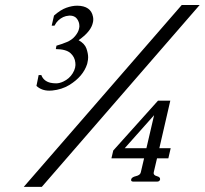

<svg xmlns="http://www.w3.org/2000/svg" viewBox="-20 -723 820 769"><path d="M75.2 25.4 708 -703.1H779.8L147.5 25.4ZM177.2 -359.9Q146.5 -359.9 126 -378.9L134.8 -422.4H145.5Q154.3 -398.4 181.6 -391.6Q191.9 -389.2 205.1 -389.2Q218.3 -389.2 233.9 -396.5Q257.8 -407.7 271 -429.2Q278.3 -440.9 280.8 -452.1Q283.2 -462.9 281.7 -472.2Q279.8 -494.1 262.5 -510Q245.1 -525.9 203.6 -526.4L206.1 -540Q226.6 -545.9 247.3 -554.4Q268.1 -563 280.8 -578.4Q293.5 -593.8 296.4 -607.4Q297.4 -611.3 297.9 -615.7Q297.9 -617.7 297.9 -619.1Q297.9 -634.8 288.3 -647.7Q278.8 -660.6 258.8 -660.6Q256.8 -660.6 255.4 -660.2Q232.4 -658.7 213.4 -641.1Q204.6 -632.8 198.2 -620.1H187L196.3 -660.6Q222.2 -683.6 245.6 -691.9Q269 -700.2 289.1 -700.2Q344.2 -699.7 352.5 -655.8Q355 -643.1 351.6 -630.9Q344.7 -600.6 306.6 -570.8Q298.8 -564.5 294.9 -562Q319.3 -548.3 326.2 -528.6Q333 -508.8 333 -493.7Q333 -483.9 330.6 -474.1Q329.6 -470.7 329.1 -466.8Q313 -416.5 257.3 -382.3Q227.5 -364.3 189 -360.4Q183.1 -359.9 177.2 -359.9ZM543.9 -32.7 557.1 -88.9H426.3L433.6 -120.1L612.8 -319.8H662.1L618.2 -129.4H663.6L654.3 -88.9H608.9L595.7 -32.7Q593.3 -21.5 607.9 -17.6Q622.6 -13.7 621.1 -4.9V-3.9Q619.1 4.4 608.9 4.4H513.7Q503.4 3.9 505.4 -3.9Q505.4 -4.4 505.4 -4.9Q507.8 -13.7 524.7 -17.6Q541.5 -21.5 543.9 -32.7ZM566.4 -129.4 597.2 -261.7 479.5 -129.4Z"/></svg>

Font: Caudex
Style: Bold
Weight: 700
Italic angle: -13°
Version: Version 1.04